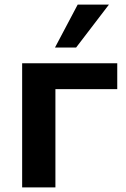

<svg xmlns="http://www.w3.org/2000/svg" viewBox="-20 -814 546 834"><path d="M76.2 0V-539.1H489.3V-426.8H220.7V0ZM218.8 -607.4 317.4 -793.9H453.1L310.5 -607.4Z"/></svg>

Font: Min Sans Bold
Style: Regular
Weight: 700
Designer: Jinseong-Kim, NotoSansCJK, Nunito
Foundry: Jinseong-Kim
Version: Version 1.400;Glyphs 3.1.2 (3151)